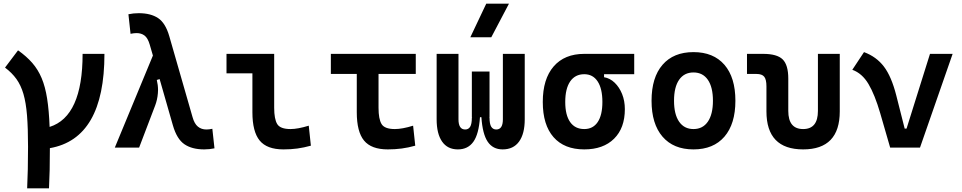

<svg xmlns="http://www.w3.org/2000/svg" viewBox="-20 -815 5313 1060"><path d="M129.9 224.6Q132.3 176.8 133.5 119.4Q134.8 62 134.8 -4.9Q134.8 -106.9 129.2 -177.5Q123.5 -248 109.4 -296.4Q95.2 -344.7 70.6 -378.9Q45.9 -413.1 7.8 -441.9L79.6 -537.1Q126 -504.4 158 -467.8Q189.9 -431.2 210 -383.5Q230 -335.9 240.2 -270.5Q250.5 -205.1 253.9 -114.3Q436 -171.4 436 -517.6H556.6Q556.6 -49.8 255.4 2.9Q255.4 67.4 254.2 122.8Q252.9 178.2 250.5 224.6Z M1107.4 9.8Q1040 9.8 998.3 -18.6Q956.5 -46.9 934.6 -122.6L861.3 -378.4L845.7 -373.5Q852.5 -345.2 852.5 -317.9Q852.5 -308.6 851.6 -299.8Q848.6 -263.7 836.4 -231.9L748 0H613.8L824.2 -508.3L806.6 -568.8Q795.9 -605.5 777.8 -618.9Q759.8 -632.3 733.9 -632.3Q719.7 -632.3 700.7 -628.4L689 -736.3Q716.3 -742.2 746.1 -742.2Q812 -742.2 852.8 -715.1Q893.6 -688 914.6 -615.2L1043 -168.5Q1053.2 -131.8 1072.5 -116Q1091.8 -100.1 1119.6 -100.1Q1134.3 -100.1 1152.3 -104L1164.1 3.9Q1137.2 9.8 1107.4 9.8Z M1544.9 9.8Q1453.6 9.8 1413.6 -39.1Q1373.5 -87.9 1373.5 -195.3V-410.2H1230.5V-517.6H1493.7V-219.7Q1493.7 -158.2 1510.3 -130.4Q1526.9 -102.5 1584 -102.5Q1624 -102.5 1684.6 -121.1L1696.3 -10.7Q1657.7 0 1621.8 4.9Q1585.9 9.8 1544.9 9.8Z M2121.1 9.8Q2029.8 9.8 1989.7 -39.1Q1949.7 -87.9 1949.7 -195.3V-406.7H1806.6V-517.6H2275.4V-406.7H2069.8V-219.7Q2069.8 -158.2 2086.4 -130.4Q2103 -102.5 2160.2 -102.5Q2180.2 -102.5 2205.6 -107.2Q2231 -111.8 2260.7 -121.1L2272.5 -10.7Q2234.9 0 2197.8 4.9Q2160.6 9.8 2121.1 9.8Z M2754.9 9.8Q2701.2 9.8 2672.6 -32.5Q2644 -74.7 2637.7 -168H2629.9Q2623.5 -74.7 2593.5 -32.5Q2563.5 9.8 2507.8 9.8Q2450.7 9.8 2420.7 -33.4Q2390.6 -76.7 2390.6 -156.2V-517.6H2511.2V-156.2Q2511.2 -100.1 2548.3 -100.1Q2566.4 -100.1 2575.7 -115.2Q2585 -130.4 2585 -166L2586.9 -168H2585V-419.9H2682.6V-168H2680.7L2682.6 -166Q2682.6 -130.4 2692.1 -115.2Q2701.7 -100.1 2719.7 -100.1Q2756.3 -100.1 2756.3 -156.2V-517.6H2877V-156.2Q2877 -76.7 2845.7 -33.4Q2814.5 9.8 2754.9 9.8ZM2576.7 -609.4 2664.6 -794.9H2790L2692.4 -609.4Z M3205.6 9.8Q3095.2 9.8 3035.9 -57.9Q2976.6 -125.5 2976.6 -252Q2976.6 -378.9 3036.6 -448.2Q3096.7 -517.6 3205.6 -517.6H3481.4V-405.3H3314.9V-388.7Q3347.7 -383.3 3373.5 -358.4Q3399.4 -333.5 3414.6 -295.7Q3429.7 -257.8 3429.7 -212.4Q3429.7 -107.9 3370.1 -49.1Q3310.5 9.8 3205.6 9.8ZM3205.6 -102.5Q3253.9 -102.5 3279.8 -141.1Q3305.7 -179.7 3305.7 -252Q3305.7 -325.7 3279.5 -365.5Q3253.4 -405.3 3205.6 -405.3Q3155.3 -405.3 3127.9 -365.5Q3100.6 -325.7 3100.6 -252Q3100.6 -179.7 3127.7 -141.1Q3154.8 -102.5 3205.6 -102.5Z M3808.6 9.8Q3698.2 9.8 3637.7 -60.5Q3577.1 -130.9 3577.1 -258.8Q3577.1 -387.2 3637.7 -457.3Q3698.2 -527.3 3808.6 -527.3Q3918.9 -527.3 3979.5 -457.3Q4040 -387.2 4040 -258.8Q4040 -130.9 3979.5 -60.5Q3918.9 9.8 3808.6 9.8ZM3808.6 -102.5Q3859.9 -102.5 3887.9 -143.3Q3916 -184.1 3916 -258.8Q3916 -334 3887.9 -374.5Q3859.9 -415 3808.6 -415Q3757.3 -415 3729.2 -374.5Q3701.2 -334 3701.2 -258.8Q3701.2 -184.1 3729.2 -143.3Q3757.3 -102.5 3808.6 -102.5Z M4414.1 9.8Q4211.4 9.8 4211.4 -200.2V-338.4Q4211.4 -376 4199.2 -391.4Q4187 -406.7 4156.7 -406.7H4104V-517.6H4193.4Q4270 -517.6 4301 -487.1Q4332 -456.5 4332 -380.9V-202.6Q4332 -102.5 4414.1 -102.5Q4495.6 -102.5 4495.6 -202.6V-517.6H4616.2V-200.2Q4616.2 9.8 4414.1 9.8Z M4894.5 0 4839.4 -190.4Q4809.6 -292.5 4774.7 -351.3Q4739.7 -410.2 4685.5 -429.7L4750 -527.3Q4818.4 -502 4859.9 -447.5Q4901.4 -393.1 4928.2 -288.1L4974.6 -105H4984.9L5114.3 -517.6H5239.3L5059.1 0Z"/></svg>

Font: CaskaydiaCove NF SemiBold
Style: Regular
Weight: 600
Designer: Aaron Bell
Foundry: Saja Typeworks
Version: Version 2111.001; VTT 6.35;Nerd Fonts 3.2.1